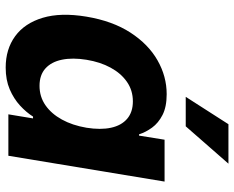

<svg xmlns="http://www.w3.org/2000/svg" viewBox="-93 -709 811 665"><g transform="rotate(90 312.5 -376.5)"><path d="M213.9 9.3Q150.4 9.3 105.5 -23.4Q60.5 -56.2 41.7 -118.7Q22.9 -181.2 37.6 -270Q52.7 -360.8 93 -422.9Q133.3 -484.9 189 -516.6Q244.6 -548.3 306.2 -548.3Q350.1 -548.3 378.2 -533.9Q406.2 -519.5 422.1 -497.6Q438 -475.6 445.3 -452.6H449.7L463.9 -541H608.9L519.5 0H376L390.1 -85.4H383.8Q369.1 -62 345.5 -40.3Q321.8 -18.6 289.3 -4.6Q256.8 9.3 213.9 9.3ZM277.3 -107.9Q314.9 -107.9 344.5 -128.4Q374 -148.9 394 -185.3Q414.1 -221.7 422.4 -270.5Q430.2 -319.3 422.4 -355.5Q414.6 -391.6 391.4 -411.4Q368.2 -431.2 331.1 -431.2Q293 -431.2 263.4 -410.6Q233.9 -390.1 214.4 -354.2Q194.8 -318.4 187 -270.5Q179.2 -222.2 186.8 -185.5Q194.3 -148.9 217 -128.4Q239.7 -107.9 277.3 -107.9ZM315.4 -614.3 410.2 -762.2H546.9L417.5 -614.3Z"/></g></svg>

Font: Inter 17pt
Style: Bold Italic
Weight: 700
Italic angle: -9.3988°
Version: Version 4.001;git-66647c0bb